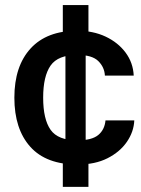

<svg xmlns="http://www.w3.org/2000/svg" viewBox="-20 -643 559 762"><path d="M229.3 -623H331V-502.7L320 -495.7V-15.7L331 -9.7V98.7H229.3V-11.7L239.7 -18.7V-495.7L229.3 -502.7ZM288.3 10Q163.3 10 100.2 -60.5Q37 -131 37 -255.3Q37 -380.3 101.5 -450.7Q166 -521 286.3 -521Q349.7 -521 399.2 -497.7Q448.7 -474.3 478.5 -434.2Q508.3 -394 510.7 -343H396.3Q394.7 -376.3 370 -400.7Q345.3 -425 287.3 -425Q210.3 -425 180.8 -382.8Q151.3 -340.7 151.3 -255.3Q151.3 -169.7 180.8 -127.8Q210.3 -86 287.3 -86Q344 -86 369.7 -107Q395.3 -128 398.7 -165.3H513Q511 -120 483.5 -80Q456 -40 406.7 -15Q357.3 10 288.3 10Z"/></svg>

Font: Asta Sans Light
Style: Regular
Weight: 300
Designer: 42dot
Version: Version 1.000